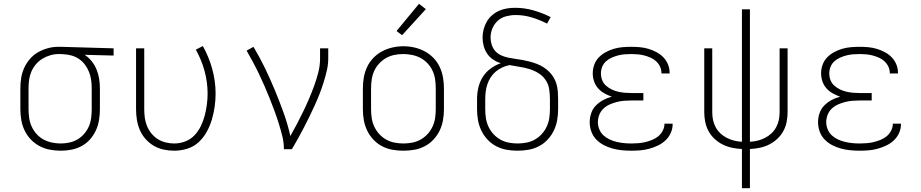

<svg xmlns="http://www.w3.org/2000/svg" viewBox="-20 -784 4840 1009"><path d="M299 8Q270 8 241.5 2.5Q213 -3 187.5 -16.5Q162 -30 142 -51Q122 -72 109.5 -98Q97 -124 92 -152.5Q87 -181 87 -210V-320Q87 -348 91.5 -375.5Q96 -403 107.5 -428Q119 -453 137.5 -474.5Q156 -496 180 -509.5Q204 -523 231 -530.5Q258 -538 285 -538Q289 -538 292.5 -538Q296 -538 300 -538L577 -530V-492L425 -496Q446 -482 462 -462Q478 -442 487.5 -418.5Q497 -395 501 -370Q505 -345 505 -320V-210Q505 -182 500.5 -153.5Q496 -125 484 -99Q472 -73 453 -51.5Q434 -30 409 -16.5Q384 -3 356 2.5Q328 8 299 8ZM299 -30Q322 -30 345 -35Q368 -40 387.5 -51.5Q407 -63 422.5 -81Q438 -99 447 -120Q456 -141 459 -164Q462 -187 462 -210V-320Q462 -342 459 -363.5Q456 -385 448 -405.5Q440 -426 427 -443.5Q414 -461 396 -473.5Q378 -486 357 -492Q336 -498 314 -499L300 -500Q297 -500 294 -500Q291 -500 288 -500Q266 -500 244 -493.5Q222 -487 203 -475.5Q184 -464 169 -446.5Q154 -429 145 -408Q136 -387 133 -365Q130 -343 130 -320V-210Q130 -187 133.5 -163.5Q137 -140 146.5 -119Q156 -98 172 -80Q188 -62 208.5 -51Q229 -40 252.5 -35Q276 -30 299 -30Z M895 8Q867 8 839.5 2Q812 -4 788 -18Q764 -32 745 -53.5Q726 -75 715 -100.5Q704 -126 699.5 -154Q695 -182 695 -210V-530H738V-210Q738 -187 741 -165Q744 -143 752.5 -122Q761 -101 775.5 -83Q790 -65 809 -53Q828 -41 850.5 -35.5Q873 -30 895 -30Q925 -30 953 -40.5Q981 -51 1001.5 -72.5Q1022 -94 1035 -120.5Q1048 -147 1055.5 -175.5Q1063 -204 1067 -233.5Q1071 -263 1071 -292Q1071 -352 1055 -411Q1039 -470 1009 -523L1046 -542Q1078 -485 1095.5 -421Q1113 -357 1113 -292Q1113 -257 1108 -222.5Q1103 -188 1093 -154.5Q1083 -121 1066 -90.5Q1049 -60 1023.5 -36.5Q998 -13 964 -2.5Q930 8 895 8Z M1472 0Q1472 -35 1463.5 -69Q1455 -103 1444.5 -136.5Q1434 -170 1422 -202.5Q1410 -235 1397 -267.5Q1384 -300 1370 -332Q1356 -364 1341 -395.5Q1326 -427 1309.5 -457.5Q1293 -488 1276 -518L1312 -538Q1345 -483 1372.5 -426Q1400 -369 1424.5 -310Q1449 -251 1470.5 -191Q1492 -131 1506 -69Q1524 -101 1541 -133.5Q1558 -166 1574 -199Q1590 -232 1604.5 -266Q1619 -300 1631.5 -334.5Q1644 -369 1653 -404.5Q1662 -440 1662 -477V-530H1705V-477Q1705 -445 1697.5 -413Q1690 -381 1680.5 -350.5Q1671 -320 1659 -289.5Q1647 -259 1633.5 -229.5Q1620 -200 1606 -171Q1592 -142 1577 -113.5Q1562 -85 1546.5 -56.5Q1531 -28 1514 0Z M2100 8Q2071 8 2042.5 3Q2014 -2 1988 -15.5Q1962 -29 1942 -50.5Q1922 -72 1909.5 -98Q1897 -124 1892 -152.5Q1887 -181 1887 -210V-320Q1887 -349 1892 -377.5Q1897 -406 1909.5 -432.5Q1922 -459 1942.5 -480Q1963 -501 1988.5 -514.5Q2014 -528 2042.5 -534.5Q2071 -541 2100 -541Q2129 -541 2157.5 -534.5Q2186 -528 2211.5 -514.5Q2237 -501 2257.5 -480Q2278 -459 2290.5 -432.5Q2303 -406 2308 -377.5Q2313 -349 2313 -320V-210Q2313 -181 2308 -152.5Q2303 -124 2290.5 -98Q2278 -72 2258 -50.5Q2238 -29 2212 -15.5Q2186 -2 2157.5 3Q2129 8 2100 8ZM2100 -30Q2123 -30 2146.5 -34.5Q2170 -39 2190.5 -50.5Q2211 -62 2227 -79.5Q2243 -97 2253 -118.5Q2263 -140 2266.5 -163.5Q2270 -187 2270 -210V-320Q2270 -344 2266.5 -367.5Q2263 -391 2253 -412.5Q2243 -434 2226.5 -451.5Q2210 -469 2189 -480Q2168 -491 2144.5 -495.5Q2121 -500 2098 -500Q2074 -500 2051 -495Q2028 -490 2008 -478.5Q1988 -467 1972 -449.5Q1956 -432 1946.5 -411Q1937 -390 1933.5 -366.5Q1930 -343 1930 -320V-210Q1930 -187 1933.5 -163.5Q1937 -140 1947 -118.5Q1957 -97 1973 -79.5Q1989 -62 2009.5 -50.5Q2030 -39 2053.5 -34.5Q2077 -30 2100 -30ZM2093 -599 2064 -621 2182 -764 2218 -736Z M2700 8Q2671 8 2642.5 3Q2614 -2 2588 -15.5Q2562 -29 2542 -50.5Q2522 -72 2509.5 -98Q2497 -124 2492 -152.5Q2487 -181 2487 -210V-263Q2487 -294 2494 -324Q2501 -354 2517 -379.5Q2533 -405 2558 -423.5Q2583 -442 2612 -452Q2591 -458 2572 -470.5Q2553 -483 2540.5 -501.5Q2528 -520 2522 -542Q2516 -564 2516 -586Q2516 -608 2521.5 -629.5Q2527 -651 2538 -670Q2549 -689 2565.5 -703.5Q2582 -718 2602 -727Q2622 -736 2643.5 -739.5Q2665 -743 2687 -743Q2736 -743 2783.5 -729.5Q2831 -716 2874 -694L2855 -660Q2816 -680 2774.5 -692.5Q2733 -705 2689 -705Q2665 -705 2640 -698.5Q2615 -692 2596.5 -675.5Q2578 -659 2568 -635.5Q2558 -612 2558 -587Q2558 -568 2564 -549Q2570 -530 2583 -515.5Q2596 -501 2614 -493Q2632 -485 2651 -481Q2670 -477 2689 -474.5Q2708 -472 2727 -468.5Q2746 -465 2765 -460Q2784 -455 2802 -448Q2820 -441 2836.5 -430.5Q2853 -420 2866.5 -406.5Q2880 -393 2890 -376Q2900 -359 2905 -340.5Q2910 -322 2911.5 -302.5Q2913 -283 2913 -263V-210Q2913 -181 2908 -152.5Q2903 -124 2890.5 -98Q2878 -72 2858 -50.5Q2838 -29 2812 -15.5Q2786 -2 2757.5 3Q2729 8 2700 8ZM2700 -30Q2723 -30 2746.5 -34.5Q2770 -39 2790.5 -50.5Q2811 -62 2827 -79.5Q2843 -97 2853 -118.5Q2863 -140 2866.5 -163.5Q2870 -187 2870 -210V-263Q2870 -290 2866 -316Q2862 -342 2847 -364Q2832 -386 2809 -400Q2786 -414 2761 -421.5Q2736 -429 2709.5 -433Q2683 -437 2658 -442Q2638 -438 2619.5 -429.5Q2601 -421 2585.5 -408Q2570 -395 2559 -378Q2548 -361 2541.5 -342Q2535 -323 2532.5 -303Q2530 -283 2530 -263V-210Q2530 -187 2533.5 -163.5Q2537 -140 2547 -118.5Q2557 -97 2573 -79.5Q2589 -62 2609.5 -50.5Q2630 -39 2653.5 -34.5Q2677 -30 2700 -30Z M3297 8Q3272 8 3247.5 5.5Q3223 3 3199 -3.5Q3175 -10 3153 -21.5Q3131 -33 3113.5 -51Q3096 -69 3087.5 -93Q3079 -117 3079 -142Q3079 -166 3087 -189.5Q3095 -213 3112 -230Q3129 -247 3150.5 -258.5Q3172 -270 3195 -276Q3175 -283 3156 -293.5Q3137 -304 3123 -320Q3109 -336 3102 -356.5Q3095 -377 3095 -399Q3095 -422 3103 -444Q3111 -466 3127 -482.5Q3143 -499 3163.5 -510Q3184 -521 3206 -527.5Q3228 -534 3251 -536Q3274 -538 3297 -538Q3320 -538 3342.5 -536Q3365 -534 3387 -527.5Q3409 -521 3429 -510.5Q3449 -500 3465 -484Q3481 -468 3490 -446.5Q3499 -425 3499 -402Q3499 -401 3499 -400Q3499 -399 3499 -398H3456Q3456 -399 3456 -399.5Q3456 -400 3456 -401Q3456 -418 3448.5 -434Q3441 -450 3428 -462Q3415 -474 3399 -481Q3383 -488 3366 -492.5Q3349 -497 3331.5 -498.5Q3314 -500 3297 -500Q3279 -500 3261.5 -498.5Q3244 -497 3227 -492.5Q3210 -488 3193.5 -480.5Q3177 -473 3164 -461Q3151 -449 3144.5 -432.5Q3138 -416 3138 -398Q3138 -380 3144.5 -363Q3151 -346 3164.5 -334Q3178 -322 3194.5 -314Q3211 -306 3228.5 -302Q3246 -298 3264 -296.5Q3282 -295 3300 -295H3361V-256H3300Q3280 -256 3260.5 -254.5Q3241 -253 3221.5 -248Q3202 -243 3184 -235Q3166 -227 3151.5 -213.5Q3137 -200 3129.5 -181Q3122 -162 3122 -142Q3122 -123 3129.5 -104.5Q3137 -86 3151 -73Q3165 -60 3183 -51.5Q3201 -43 3220 -38.5Q3239 -34 3258.5 -32Q3278 -30 3297 -30Q3316 -30 3335 -31.5Q3354 -33 3372 -37.5Q3390 -42 3407.5 -49Q3425 -56 3439.5 -68Q3454 -80 3463 -97.5Q3472 -115 3472 -134Q3472 -134 3472 -134Q3472 -134 3472 -134H3515Q3515 -134 3515 -133.5Q3515 -133 3515 -133Q3515 -108 3505 -85.5Q3495 -63 3477.5 -46.5Q3460 -30 3438 -19.5Q3416 -9 3392.5 -2.5Q3369 4 3345 6Q3321 8 3297 8Z M3879 205V-1Q3853 -2 3827 -7.5Q3801 -13 3778 -24.5Q3755 -36 3735.5 -54Q3716 -72 3703.5 -95Q3691 -118 3686 -143.5Q3681 -169 3681 -195V-530H3723V-195Q3723 -174 3727 -154Q3731 -134 3741 -115.5Q3751 -97 3766 -83Q3781 -69 3799.5 -59.5Q3818 -50 3838 -45Q3858 -40 3879 -39V-735H3921V-39Q3942 -40 3962 -45Q3982 -50 4000.5 -59.5Q4019 -69 4034 -83Q4049 -97 4059 -115.5Q4069 -134 4073 -154Q4077 -174 4077 -195V-530H4119V-195Q4119 -169 4114 -143.5Q4109 -118 4096.5 -95Q4084 -72 4064.5 -54Q4045 -36 4022 -24.5Q3999 -13 3973 -7.5Q3947 -2 3921 -1V205Z M4497 8Q4472 8 4447.5 5.5Q4423 3 4399 -3.5Q4375 -10 4353 -21.5Q4331 -33 4313.5 -51Q4296 -69 4287.5 -93Q4279 -117 4279 -142Q4279 -166 4287 -189.5Q4295 -213 4312 -230Q4329 -247 4350.5 -258.5Q4372 -270 4395 -276Q4375 -283 4356 -293.5Q4337 -304 4323 -320Q4309 -336 4302 -356.5Q4295 -377 4295 -399Q4295 -422 4303 -444Q4311 -466 4327 -482.5Q4343 -499 4363.5 -510Q4384 -521 4406 -527.5Q4428 -534 4451 -536Q4474 -538 4497 -538Q4520 -538 4542.5 -536Q4565 -534 4587 -527.5Q4609 -521 4629 -510.5Q4649 -500 4665 -484Q4681 -468 4690 -446.5Q4699 -425 4699 -402Q4699 -401 4699 -400Q4699 -399 4699 -398H4656Q4656 -399 4656 -399.5Q4656 -400 4656 -401Q4656 -418 4648.5 -434Q4641 -450 4628 -462Q4615 -474 4599 -481Q4583 -488 4566 -492.5Q4549 -497 4531.5 -498.5Q4514 -500 4497 -500Q4479 -500 4461.5 -498.5Q4444 -497 4427 -492.5Q4410 -488 4393.5 -480.5Q4377 -473 4364 -461Q4351 -449 4344.5 -432.5Q4338 -416 4338 -398Q4338 -380 4344.5 -363Q4351 -346 4364.5 -334Q4378 -322 4394.5 -314Q4411 -306 4428.5 -302Q4446 -298 4464 -296.5Q4482 -295 4500 -295H4561V-256H4500Q4480 -256 4460.5 -254.5Q4441 -253 4421.5 -248Q4402 -243 4384 -235Q4366 -227 4351.5 -213.5Q4337 -200 4329.5 -181Q4322 -162 4322 -142Q4322 -123 4329.5 -104.5Q4337 -86 4351 -73Q4365 -60 4383 -51.5Q4401 -43 4420 -38.5Q4439 -34 4458.5 -32Q4478 -30 4497 -30Q4516 -30 4535 -31.5Q4554 -33 4572 -37.5Q4590 -42 4607.5 -49Q4625 -56 4639.5 -68Q4654 -80 4663 -97.5Q4672 -115 4672 -134Q4672 -134 4672 -134Q4672 -134 4672 -134H4715Q4715 -134 4715 -133.5Q4715 -133 4715 -133Q4715 -108 4705 -85.5Q4695 -63 4677.5 -46.5Q4660 -30 4638 -19.5Q4616 -9 4592.5 -2.5Q4569 4 4545 6Q4521 8 4497 8Z"/></svg>

Font: Iosevka Curly XLtEx
Style: Regular
Weight: 200
Width: 7
Monospace: yes
Designer: Belleve Invis
Foundry: Belleve Invis
Version: Version 11.1.0; ttfautohint (v1.8.3)